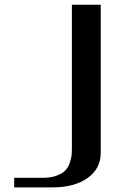

<svg xmlns="http://www.w3.org/2000/svg" viewBox="-20 -812 540 832"><path d="M41.5 0V-41.5H166.5Q201.2 -41.5 225.8 -51Q250.5 -60.5 262.9 -73.2Q275.4 -85.9 282.2 -106.2Q289.1 -126.5 290.3 -139.9Q291.5 -153.3 291.5 -172.9V-791.5H416.5V-149.9Q416.5 -80.6 359.1 -40.3Q301.8 0 208.5 0Z"/></svg>

Font: Gputeks
Style: Bold
Weight: 600
Width: 8
Version: Version 0.9